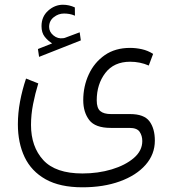

<svg xmlns="http://www.w3.org/2000/svg" viewBox="-20 -547 731 813"><path d="M200.7 -363.3Q182.6 -374.5 169.2 -391.6Q155.8 -408.7 155.8 -436.5Q155.8 -476.6 183.8 -501.7Q211.9 -526.9 246.6 -526.9Q272.5 -526.9 296.9 -515.6L297.4 -480.5Q285.2 -485.8 273.7 -487.8Q262.2 -489.7 251 -489.7Q227.1 -489.7 207.5 -474.1Q188 -458.5 188 -433.1Q188 -412.1 206.3 -397Q224.6 -381.8 248 -385.3Q250.5 -385.3 252.9 -386.2Q255.4 -387.2 257.3 -387.7L317.4 -410.2L322.3 -376L145.5 -306.2L140.6 -339.4ZM329.1 246.1Q233.9 246.1 173.3 212.2Q112.8 178.2 84.2 118.2Q55.7 58.1 55.7 -21Q55.7 -67.9 64.9 -117.4Q74.2 -167 90.3 -214.4L142.1 -193.8Q128.9 -150.9 120.1 -106.2Q111.3 -61.5 111.3 -18.1Q111.3 74.2 163.3 130.9Q215.3 187.5 329.1 187.5Q395.5 187.5 453.1 170.2Q510.7 152.8 546.6 122.1Q582.5 91.3 582.5 50.3Q582.5 27.8 571.3 11.2Q560.1 -5.4 528.3 -5.4H449.2Q383.3 -5.4 357.9 -38.6Q332.5 -71.8 332.5 -122.6Q332.5 -181.6 356 -232.2Q379.4 -282.7 423.6 -313.5Q467.8 -344.2 530.8 -344.2Q555.7 -344.2 580.8 -338.6Q606 -333 628.4 -318.8L609.9 -269.5Q573.2 -285.6 531.2 -285.6Q462.4 -285.6 426 -238Q389.6 -190.4 389.6 -122.1Q389.6 -89.4 404.5 -76.7Q419.4 -64 450.2 -64H530.8Q590.3 -64 613 -33.2Q635.7 -2.4 635.7 48.3Q635.7 106.4 596.4 151.1Q557.1 195.8 487.8 220.9Q418.5 246.1 329.1 246.1Z"/></svg>

Font: Vazirmatn RD FD ExtraLight
Style: Regular
Weight: 200
Designer: Saber Rastikerdar
Foundry: Saber Rastikerdar
Version: Version 33.003